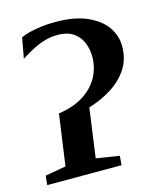

<svg xmlns="http://www.w3.org/2000/svg" viewBox="-94 -619 565 684"><g transform="rotate(-15 189.0 -277.0)"><path d="M-4 0 -0.5 -34 76 -47.5 102.5 -236Q158.5 -244 195.5 -268Q232.5 -292 251 -326.5Q269.5 -361 269.5 -399.5Q269.5 -429.5 259 -454Q248.5 -478.5 226.2 -493Q204 -507.5 169.5 -507.5Q143.5 -507.5 119.5 -500Q95.5 -492.5 73.8 -480.8Q52 -469 32 -456.5L46 -532Q59.5 -538.5 79.2 -543.2Q99 -548 122.8 -551Q146.5 -554 172.5 -554Q245 -554 291.2 -533.2Q337.5 -512.5 359.8 -479.8Q382 -447 382 -409.5Q382 -361 358.5 -325.8Q335 -290.5 296.8 -266.5Q258.5 -242.5 212.5 -228.5L187.5 -47.5L273 -34L270 0Z"/></g></svg>

Font: Merriweather 60pt Medium
Style: Italic
Weight: 500
Italic angle: -7.8°
Version: Version 2.101